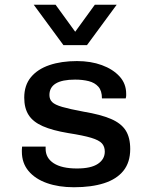

<svg xmlns="http://www.w3.org/2000/svg" viewBox="-20 -778 640 808"><path d="M291 10Q227 10 177.5 -7.5Q128 -25 100 -58.5Q72 -92 72 -140Q72 -143 72 -148.5Q72 -154 73 -161H172V-152Q172 -113 206 -91Q240 -69 304 -69Q363 -69 392 -88.5Q421 -108 421 -140Q421 -161 409 -174.5Q397 -188 364 -198Q331 -208 267 -218Q201 -229 160 -247Q119 -265 100.5 -294Q82 -323 82 -367Q82 -419 110 -453Q138 -487 188 -504Q238 -521 304 -521Q362 -521 408.5 -504Q455 -487 483 -456.5Q511 -426 511 -383Q511 -380 511 -375.5Q511 -371 509 -364H409Q409 -396 394 -413Q379 -430 353.5 -436.5Q328 -443 296 -443Q188 -443 188 -378Q188 -360 199.5 -348.5Q211 -337 242 -328Q273 -319 332 -308Q404 -296 447 -277.5Q490 -259 509 -229Q528 -199 528 -151Q528 -95 499.5 -59.5Q471 -24 418 -7Q365 10 291 10ZM471 -758 346 -588H247L122 -758H214L328 -601H265L379 -758Z"/></svg>

Font: Chivo Mono Medium
Style: Regular
Weight: 500
Monospace: yes
Designer: Hector Gatti
Foundry: Omnibus-Type
Version: Version 1.008